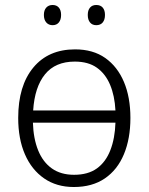

<svg xmlns="http://www.w3.org/2000/svg" viewBox="-20 -740 596 770"><path d="M503 -267Q503 -184 477 -121.5Q451 -59 400.5 -24.5Q350 10 276 10Q207 10 157 -24.5Q107 -59 80 -121Q53 -183 53 -267Q53 -396 113.5 -469Q174 -542 281 -542Q353 -542 402 -507.5Q451 -473 477 -411.5Q503 -350 503 -267ZM277 -39Q333 -39 368.5 -64.5Q404 -90 422.5 -137.5Q441 -185 443 -248H112Q114 -184 133 -137Q152 -90 188 -64.5Q224 -39 277 -39ZM280 -493Q202 -493 160.5 -442Q119 -391 113 -297H443Q440 -356 421.5 -400Q403 -444 368.5 -468.5Q334 -493 280 -493ZM156 -680Q156 -699 165.5 -709.5Q175 -720 191 -720Q207 -720 216 -709.5Q225 -699 225 -680Q225 -661 216 -650Q207 -639 191 -639Q175 -639 165.5 -650Q156 -661 156 -680ZM332 -680Q332 -699 341 -709.5Q350 -720 366 -720Q383 -720 392 -709.5Q401 -699 401 -680Q401 -661 392 -650Q383 -639 366 -639Q350 -639 341 -650Q332 -661 332 -680Z"/></svg>

Font: Noto Sans Display Light
Style: Regular
Weight: 300
Designer: Monotype Design Team
Foundry: Monotype Imaging Inc.
Version: Version 2.003